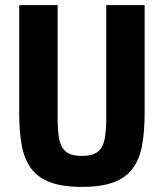

<svg xmlns="http://www.w3.org/2000/svg" viewBox="-20 -718 640 750"><path d="M205 -698V-256Q205 -212 210.5 -178.5Q216 -145 236 -127Q256 -109 300 -109Q344 -109 364 -127Q384 -145 389.5 -178.5Q395 -212 395 -256V-698H545V-276Q545 -204 535 -150Q525 -96 498.5 -60Q472 -24 424 -6Q376 12 300 12Q224 12 176 -6Q128 -24 101.5 -60Q75 -96 65 -150Q55 -204 55 -276V-698Z"/></svg>

Font: Lilex
Style: Regular
Weight: 400
Monospace: yes
Designer: Mike Abbink, Paul van der Laan, Pieter van Rosmalen, Mikhael Khrustik
Foundry: Mikhael Khrustik
Version: Version 2.510